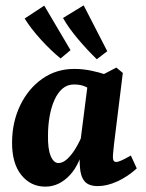

<svg xmlns="http://www.w3.org/2000/svg" viewBox="-20 -687 543 716"><path d="M149 9Q94 9 59 -35Q24 -79 25 -159Q26 -234 56 -295.5Q86 -357 138 -393.5Q190 -430 257 -430Q289 -430 320 -423.5Q351 -417 374 -409L338 -340Q319 -354 300.5 -363Q282 -372 256 -372Q231 -372 213 -356.5Q195 -341 183 -314Q171 -287 165 -253Q159 -219 159 -182Q158 -132 169 -105.5Q180 -79 198 -79Q211 -79 224.5 -89Q238 -99 253 -120Q268 -141 282 -172L297 -165Q282 -79 241.5 -35Q201 9 149 9ZM345 7Q310 7 295 -11.5Q280 -30 278 -65Q277 -78 277 -100Q277 -122 277 -137L308 -380L414 -435L438 -415L405 -148Q404 -136 402.5 -122.5Q401 -109 401 -101Q401 -83 413 -83Q420 -83 432.5 -88.5Q445 -94 468 -107L490 -59Q456 -28 417.5 -10.5Q379 7 345 7ZM380 -496 341 -466Q305 -501 270 -542.5Q235 -584 215 -620L292 -667ZM243 -500 206 -469Q169 -499 131.5 -540.5Q94 -582 72 -618L145 -666Z"/></svg>

Font: Yrsa
Style: Bold Italic
Weight: 700
Italic angle: -7.10001°
Version: Version 2.004